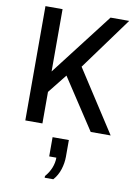

<svg xmlns="http://www.w3.org/2000/svg" viewBox="-105 -754 811 1135"><g transform="rotate(10 300.0 -186.0)"><path d="M73.5 0V-686H176.2V-312L464.2 -686H576.2L346 -370.5L585.8 0H466L267 -303.2L176.2 -189.2V0ZM245 313.8V303.5Q268.2 277 280.4 246.5Q292.5 216 292.5 185H249.5V69.5H347.2V169.2Q347.2 207.8 335 246.1Q322.8 284.5 296.8 313.8Z"/></g></svg>

Font: Chivo Mono Medium
Style: Regular
Weight: 500
Monospace: yes
Designer: Hector Gatti
Foundry: Omnibus-Type
Version: Version 1.008